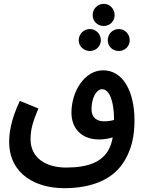

<svg xmlns="http://www.w3.org/2000/svg" viewBox="-20 -797 760 1005"><path d="M523 -661C555 -661 580 -686 580 -718C580 -750 555 -777 523 -777C490 -777 465 -750 465 -718C465 -686 490 -661 523 -661ZM451 -530C482 -530 508 -555 508 -586C508 -619 482 -645 451 -645C418 -645 392 -619 392 -586C392 -555 418 -530 451 -530ZM602 -530C634 -530 659 -555 659 -586C659 -619 634 -645 602 -645C569 -645 544 -619 544 -586C544 -555 569 -530 602 -530ZM315 188C455 188 575 146 635 39C667 -16 684 -81 684 -166C684 -320 623 -429 520 -429C422 -429 354 -318 354 -207C354 -128 404 -67 499 -67C523 -67 548 -71 570 -78C566 -54 559 -34 550 -16C515 51 441 80 326 80C222 80 140 31 140 -68C140 -119 151 -158 181 -229L84 -269C35 -167 28 -95 28 -55C28 117 171 188 315 188ZM459 -225C459 -287 486 -330 514 -330C553 -330 577 -267 577 -169C560 -164 541 -162 524 -162C489 -162 459 -180 459 -225Z"/></svg>

Font: Noto Sans Arabic UI XCn SmBd
Style: Regular
Weight: 600
Width: 2
Designer: Monotype Design Team, Nadine Chahine and Nizar Qandah
Foundry: Monotype Imaging Inc.
Version: Version 2.010